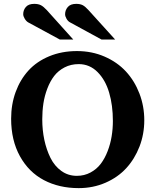

<svg xmlns="http://www.w3.org/2000/svg" viewBox="-20 -949 795 985"><path d="M720.2 -332Q720.2 -260.7 695.6 -197Q670.9 -133.3 627.7 -86.2Q584.5 -39.1 521 -11.5Q457.5 16.1 383.8 16.1Q283.2 16.1 205.3 -24.9Q127.4 -65.9 82.3 -147.5Q37.1 -229 37.1 -339.8Q37.1 -413.6 60.3 -477.1Q83.5 -540.5 126 -587.2Q168.5 -633.8 232.7 -660.4Q296.9 -687 375 -687Q451.2 -687 516.4 -658.7Q581.5 -630.4 626 -582.3Q670.4 -534.2 695.3 -469.2Q720.2 -404.3 720.2 -332ZM559.1 -328.1Q559.1 -408.7 540 -473.6Q521 -538.6 480.5 -579.3Q439.9 -620.1 383.8 -620.1Q343.8 -620.1 311.3 -603.3Q278.8 -586.4 257.8 -559.1Q236.8 -531.7 222.7 -494.4Q208.5 -457 202.6 -418Q196.8 -378.9 196.8 -336.9Q196.8 -281.7 207.5 -231.2Q218.3 -180.7 239 -138.9Q259.8 -97.2 294.7 -72Q329.6 -46.9 374 -46.9Q412.6 -46.9 444.3 -64Q476.1 -81.1 497.1 -108.9Q518.1 -136.7 532.2 -173.6Q546.4 -210.4 552.7 -249.3Q559.1 -288.1 559.1 -328.1ZM570.8 -746.1H501L339.8 -834Q329.1 -839.4 321.5 -852.3Q314 -865.2 314 -876Q314 -897 327.9 -913.1Q341.8 -929.2 371.1 -929.2Q391.1 -929.2 404.3 -922.4Q417.5 -915.5 434.1 -897ZM356 -746.1H287.1L125 -834Q114.7 -839.8 106.9 -852.8Q99.1 -865.7 99.1 -876Q99.1 -897.5 112.8 -913.3Q126.5 -929.2 155.8 -929.2Q175.8 -929.2 189.5 -922.4Q203.1 -915.5 220.2 -897Z"/></svg>

Font: Veleka
Style: Bold
Weight: 700
Designer: Stefan Peev, Context Ltd, 2016; SIL International, 1997-2014.
Foundry: Stefan Peev, Context Ltd, 2016
Version: Version 1.000